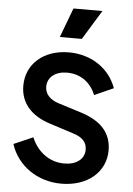

<svg xmlns="http://www.w3.org/2000/svg" viewBox="-65 -1063 777 1123"><g transform="rotate(5 323.5 -501.5)"><path d="M338 12C491 12 597 -78 597 -206C597 -306 538 -374 419 -412L282 -455C228 -472 201 -505 201 -546C201 -601 247 -638 316 -638C393 -638 455 -595 484 -521L596 -571C556 -683 450 -757 316 -757C169 -757 67 -668 67 -540C67 -442 126 -369 242 -332L385 -286C437 -269 463 -242 463 -198C463 -143 416 -107 345 -107C260 -107 188 -158 152 -244L39 -195C79 -71 196 12 338 12ZM255 -842H384L490 -1015H320Z"/></g></svg>

Font: Mluvka
Style: Bold
Weight: 700
Designer: Modified by Jiří Krblich, Original typeface by Gumpita Rahayu
Foundry: Gumpita Rahayu & Jiří Krblich
Version: Version 2.000;Glyphs 3.1.1 (3134)